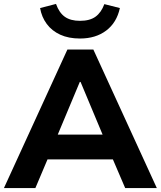

<svg xmlns="http://www.w3.org/2000/svg" viewBox="-22 -957 818 977"><path d="M-2 0 321 -705H453L776 0H615L531 -196L595 -146H177L241 -196L158 0ZM384 -540 256 -234 230 -272H543L516 -234L388 -540ZM385 -761Q327 -761 284.5 -780.5Q242 -800 216 -835Q190 -870 182 -916L263 -937Q279 -892 308 -871.5Q337 -851 385 -851Q435 -851 464 -872Q493 -893 509 -936L588 -916Q572 -842 518.5 -801.5Q465 -761 385 -761Z"/></svg>

Font: Nunito Sans 10pt ExtraBold
Style: Regular
Weight: 800
Designer: Vernon Adams
Foundry: Vernon Adams
Version: Version 3.101;gftools[0.9.27]